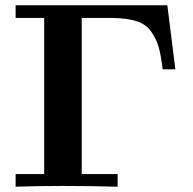

<svg xmlns="http://www.w3.org/2000/svg" viewBox="-20 -706 731 726"><path d="M39.1 0V-47.9H147V-638.2H39.1V-686H612.8L643.1 -443.8H595.2Q588.4 -498 580.1 -527.6Q571.8 -557.1 552.5 -585.4Q533.2 -613.8 497.6 -625.5Q461.9 -637.2 405.8 -638.2H289.1V-47.9H424.8V0Q321.8 -2.9 216.8 -2.9Q118.2 -2.9 39.1 0Z"/></svg>

Font: CMU Serif
Style: Bold
Weight: 700
Version: Version 0.7.0